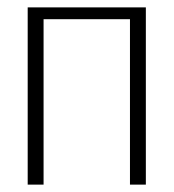

<svg xmlns="http://www.w3.org/2000/svg" viewBox="-20 -500 470 520"><path d="M55 0V-480H375V0H332V-448H98V0Z"/></svg>

Font: Glametrix
Style: Light
Weight: 300
Designer: gluk
Foundry: gluk
Version: Version 0.40